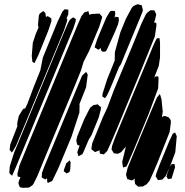

<svg xmlns="http://www.w3.org/2000/svg" viewBox="-20 -747 885 919"><path d="M651 -663 574 -477 560 -442 552 -429H551L520 -353L502 -311L493 -292L483 -277L478 -280L470 -285L471 -299L493 -368L529 -457L530 -498L556 -592L583 -658L611 -710L620 -719L634 -725L639 -727L650 -724L659 -721L660 -715L664 -699L661 -688ZM286 -601 101 -156 57 -50 42 -24 36 -17 31 -24 26 -30 27 -38 29 -55 64 -145 62 -148 63 -160 70 -192 87 -220 94 -228 100 -227 111 -250 141 -330 173 -410 185 -471 255 -642 278 -690 288 -702H296L307 -701V-693V-679L301 -665L298 -658L302 -657L301 -646ZM721 -572 654 -407 539 -129 510 -61 493 -24 477 -8 466 -10 458 -12 457 -20 456 -30 455 -27 445 -23 435 -19 427 -25 418 -32V-41L421 -60L472 -185L494 -232L525 -315L616 -533L657 -634L677 -676L684 -686L700 -698H711L719 -697L723 -689L728 -678L726 -670L722 -651L717 -640L728 -637L729 -626ZM530 -594 492 -510 486 -501 476 -499 466 -502 462 -514 464 -519 457 -513 450 -509 440 -516 433 -520 436 -531 446 -561 488 -661 503 -687 510 -695H518L530 -694L532 -681L528 -662L533 -667L548 -664L549 -649L545 -631ZM211 -600 164 -484 150 -455 145 -445 135 -451 134 -460 132 -479 137 -542 151 -584 165 -617 163 -619 162 -630 166 -672 170 -682 176 -686 187 -694 197 -685 200 -667 199 -665 208 -670 220 -663 226 -658V-645ZM456 -682 469 -667 467 -657 455 -619 407 -504 380 -451 368 -411 339 -339 196 5 160 93 142 130 136 139 129 144 118 151 88 152 75 149 71 139 68 129 71 118 78 101 65 98 63 86 73 45 130 -93 324 -562 352 -629 370 -670 384 -688 395 -691 403 -694 406 -683 408 -676H409L418 -680ZM331 -611 109 -75 56 53 42 85 38 94 31 88 25 82V73L27 49L48 -18L77 -87L259 -527L288 -596L305 -635L314 -652L323 -659L330 -664L337 -660L343 -656L342 -645ZM737 -324 692 -203 620 -29 590 40 585 50 575 53 570 55 568 50 565 28 583 -48 582 -45 560 -19 545 -11 534 -12 525 -13 521 -20 514 -31 516 -47 529 -83 553 -142 690 -471 710 -520 722 -547 731 -564H737L743 -565L744 -560L746 -543V-472L740 -432L716 -370L718 -373L721 -380L737 -382L739 -372ZM360 -208 322 -92 259 59 230 119 213 127 208 128 206 122 205 105 204 107 197 112 189 108 179 102 180 97 181 80 193 48 216 -7 342 -311 373 -385 392 -403 400 -390 392 -329 360 -248 361 -244ZM755 -187V-186L764 -192L773 -191L788 -185L797 -172L798 -161L792 -115L734 31L710 87L696 118L682 135L670 142L663 146H648L642 147L634 140L627 134L626 129L624 115L626 108L621 111L612 117L596 112L590 111L588 106L583 89L585 81L591 56L616 -5L702 -212L731 -280L745 -297L747 -292L753 -272L759 -212ZM453 -186 418 -100 405 -79 379 -18 374 -9 363 -3 356 1 354 -4 350 -18 353 -28 361 -50 357 -51 350 -54 347 -65 345 -75 350 -95 383 -176 411 -231 427 -244 440 -246 447 -248 456 -240 463 -234V-225ZM819 -18 791 57 772 97 756 113 744 114 736 115 730 105 725 97 728 84 742 46 790 -71 807 -107 818 -113 826 -95ZM298 83 285 72 287 63 297 35 314 20 318 31 316 66 312 77ZM801 108 784 110 777 98 780 85 794 50 801 39 816 38V43L818 53Z"/></svg>

Font: Rubik Marker Hatch
Style: Regular
Weight: 400
Designer: Hubert and Fischer, NaN
Foundry: Hubert & Fischer, NaN
Version: Version 2.200